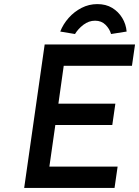

<svg xmlns="http://www.w3.org/2000/svg" viewBox="-20 -917 679 937"><path d="M265 -411H543L528 -307H250L221 -104H554L539 0H98L198 -700H639L624 -596H291ZM346 -751 274 -763Q288 -799 315 -829.5Q342 -860 378 -878.5Q414 -897 455 -897Q497 -897 527.5 -878.5Q558 -860 576.5 -829.5Q595 -799 598 -763L522 -751Q515 -776 495 -796Q475 -816 444 -816Q413 -816 387 -796Q361 -776 346 -751Z"/></svg>

Font: Lexend
Style: Italic
Weight: 400
Italic angle: -8.13011°
Designer: Bonnie Shaver-Troup, Thomas Jockin
Foundry: Lexend
Version: Version 1.007